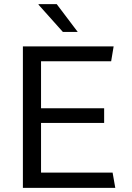

<svg xmlns="http://www.w3.org/2000/svg" viewBox="-20 -911 640 931"><path d="M91 0V-686H531L519 -614H179V-386H485V-315H179V-74H526L539 0ZM285 -756 167 -888V-891H255L357 -756Z"/></svg>

Font: Chivo Mono Light
Style: Regular
Weight: 300
Monospace: yes
Designer: Hector Gatti
Foundry: Omnibus-Type
Version: Version 1.008